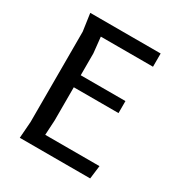

<svg xmlns="http://www.w3.org/2000/svg" viewBox="-175 -877 949 1004"><g transform="rotate(30 300.0 -375.0)"><path d="M522.5 -80 512.5 0H87.5L95 -100V-645L80 -750H505V-670H190L200 -575V-442.5H470V-370H200V-170L195 -80Z"/></g></svg>

Font: B612
Style: Regular
Weight: 400
Designer: Nicolas Chauveau, Thomas Paillot, Jonathan Favre-Lamarine, Jean-Luc Vinot
Foundry: AIRBUS
Version: Version 1.008